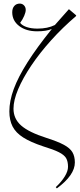

<svg xmlns="http://www.w3.org/2000/svg" viewBox="-20 -825 443 1067"><path d="M296 222 290 215Q322 185 340 155.5Q358 126 358 102Q358 72 347.5 54Q337 36 307.5 21Q278 6 219 -12Q150 -35 109 -61Q68 -87 50 -122Q32 -157 32 -206Q32 -264 56.5 -330.5Q81 -397 133 -479Q185 -561 268 -664Q238 -651 186 -651Q125 -651 86.5 -680.5Q48 -710 48 -757Q48 -779 59.5 -792Q71 -805 90 -805Q104 -805 113.5 -795Q123 -785 123 -770Q123 -757 114.5 -737Q106 -717 92 -698Q103 -683 128.5 -674.5Q154 -666 188 -666Q245 -666 285 -686Q310 -715 327 -733.5Q344 -752 363 -774L403 -740V-736Q328 -672 264.5 -601.5Q201 -531 154 -461Q107 -391 81 -329.5Q55 -268 55 -221Q55 -165 97.5 -127.5Q140 -90 237 -59Q300 -39 334.5 -20.5Q369 -2 382.5 21Q396 44 396 78Q396 148 296 222Z"/></svg>

Font: Literata 72pt ExtraLight
Style: Regular
Weight: 200
Designer: Latin by Veronika Burian and Jose Scaglione. Greek by Irene Vlachou. Cyrillic by Vera Evstafieva.
Foundry: TypeTogether
Version: Version 3.002